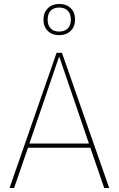

<svg xmlns="http://www.w3.org/2000/svg" viewBox="-20 -947 597 967"><path d="M199 -848Q199 -884 221 -905.5Q243 -927 278 -927Q315 -927 336.5 -905.5Q358 -884 358 -849Q358 -813 336 -791.5Q314 -770 278 -770Q242 -770 220.5 -791.5Q199 -813 199 -848ZM220 -848Q220 -820 235 -804Q250 -788 278 -788Q306 -788 321.5 -804Q337 -820 337 -849Q337 -877 321.5 -893Q306 -909 278 -909Q250 -909 235 -893Q220 -877 220 -848ZM505 0 435 -203H121L51 0H28L265 -681H292L530 0ZM128 -224H428L278 -663Z"/></svg>

Font: FiraGO Thin
Style: Regular
Weight: 100
Designer: bBox Type
Foundry: bBox Type GmbH
Version: Version 1.001;PS 001.001;hotconv 1.0.88;makeotf.lib2.5.64775